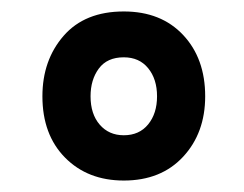

<svg xmlns="http://www.w3.org/2000/svg" viewBox="-20 -587 425 335"><path d="M196 -272Q133 -272 93.5 -312Q54 -352 54 -419Q54 -482 91 -524.5Q128 -567 196 -567Q261 -567 299.5 -526Q338 -485 338 -419Q338 -355 299.5 -313.5Q261 -272 196 -272ZM196 -351Q223 -351 238.5 -370Q254 -389 254 -419Q254 -449 238.5 -468Q223 -487 196 -487Q167 -487 152.5 -467.5Q138 -448 138 -419Q138 -388 154 -369.5Q170 -351 196 -351Z"/></svg>

Font: Noto Sans Condensed SemiBold
Style: Regular
Weight: 600
Width: 3
Designer: Monotype Design Team
Foundry: Monotype Imaging Inc.
Version: Version 2.013; ttfautohint (v1.8.4.7-5d5b)